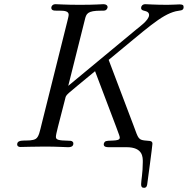

<svg xmlns="http://www.w3.org/2000/svg" viewBox="-20 -703 897 917"><path d="M62 -13C62 -8 65 -1 78 -1C90 -1 146 -3 193 -3C256 -3 288 0 305 0C315 0 321 -2 324 -4C331 -9 333 -20 327 -26C323 -31 313 -31 305 -31C261 -32 247 -35 247 -49C247 -64 259 -104 291 -230C297 -254 287 -241 434 -363C545 -68 552 -56 552 -45C552 -24 492 -37 481 -26C476 -21 473 -12 478 -6C483 1 498 0 507 0H584C664 0 662 49 662 71C662 124 654 159 654 177C654 188 657 194 668 194C681 194 682 182 683 178C683 178 708 -6 708 -16C708 -27 703 -30 683 -31C639 -34 642 -39 618 -103L499 -417C682 -567 748 -631 819 -649C839 -654 857 -650 857 -669C857 -679 852 -682 837 -682C825 -682 807 -680 780 -680C717 -680 685 -683 674 -683C661 -683 654 -674 654 -666C654 -663 654 -660 656 -658C663 -648 692 -654 692 -631C692 -607 645 -574 633 -564L306 -293L385 -608C392 -638 397 -652 463 -652H470C481 -652 485 -653 490 -659C492 -662 494 -666 494 -669C494 -677 487 -683 474 -683C462 -683 439 -680 361 -680C291 -680 257 -683 245 -683C232 -683 225 -674 225 -666C225 -662 227 -657 231 -655C236 -652 245 -652 255 -652H266C287 -652 308 -650 308 -633C308 -626 305 -616 302 -603L180 -115C170 -75 166 -50 151 -40C122 -22 62 -45 62 -13Z"/></svg>

Font: CMU Serif
Style: Italic
Weight: 500
Italic angle: -14.04°
Version: Version 0.7.0